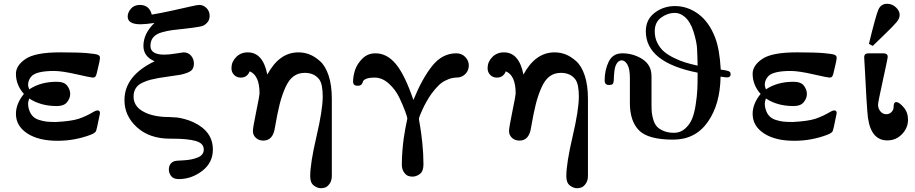

<svg xmlns="http://www.w3.org/2000/svg" viewBox="-20 -731 4823 1012"><path d="M64 -131Q64 -184 106 -236Q64 -283 64 -342Q64 -386 115 -420.5Q166 -455 296 -455H304Q393 -455 439 -451Q485 -447 496 -442Q507 -437 507 -427Q507 -413 490 -345Q487 -332 482.5 -327Q478 -322 469 -322Q460 -322 383 -339.5Q306 -357 265 -357Q176 -357 148 -331Q128 -311 128 -283Q128 -276 134 -260Q194 -300 279 -300Q319 -300 334.5 -279Q350 -258 350 -236Q350 -213 333.5 -192.5Q317 -172 280 -172Q194 -172 134 -212Q128 -194 128 -186Q128 -176 129 -170Q134 -142 147.5 -124.5Q161 -107 184 -99.5Q207 -92 226 -90Q245 -88 275 -88Q355 -92 395 -105Q434 -118 476 -143Q486 -149 495 -149Q507 -149 507 -134Q507 -133 492 -62Q488 -45 486.5 -41Q485 -37 478.5 -31.5Q472 -26 456 -20Q373 11 285 11H282Q183 11 123.5 -28Q64 -67 64 -131Z M636 -203Q636 -332 795 -408Q736 -433 736 -489Q736 -554 794 -610Q745 -603 721 -603Q653 -603 653 -644Q653 -665 670 -685Q687 -705 717 -705Q767 -705 780 -654Q828 -662 887 -675Q946 -688 983 -696.5Q1020 -705 1030 -705Q1052 -705 1068.5 -688.5Q1085 -672 1085 -647Q1085 -625 1071 -610.5Q1057 -596 1043 -593L1029 -590Q1003 -585 961 -580.5Q919 -576 890.5 -572.5Q862 -569 832.5 -560.5Q803 -552 788 -534.5Q773 -517 773 -489Q773 -443 846 -443Q872 -443 907 -449Q942 -455 947 -455Q972 -455 987 -437.5Q1002 -420 1002 -397Q1002 -378 994.5 -366.5Q987 -355 967 -347.5Q947 -340 931 -337Q915 -334 877 -329Q839 -324 817 -320Q790 -315 772.5 -310.5Q755 -306 731.5 -295.5Q708 -285 696 -266.5Q684 -248 684 -222Q684 -175 727.5 -147.5Q771 -120 842 -115Q848 -115 874.5 -114Q901 -113 914.5 -111.5Q928 -110 953 -103.5Q978 -97 1001 -86Q1102 -38 1102 57Q1102 127 1045.5 170Q989 213 922 213Q894 213 882 197Q870 181 870 164Q870 128 901 118Q905 116 948 114Q991 112 1022.5 99Q1054 86 1054 57Q1054 24 1011.5 12Q969 0 891 0H877Q768 0 702 -60Q636 -120 636 -203Z M1200 -372Q1200 -405 1224.5 -430Q1249 -455 1286 -455Q1366 -455 1389 -338Q1452 -455 1553 -455Q1583 -455 1610.5 -444.5Q1638 -434 1666.5 -409Q1695 -384 1712 -333Q1729 -282 1729 -210V195Q1729 221 1717.5 237Q1706 253 1694.5 257Q1683 261 1672 261Q1652 261 1633.5 246.5Q1615 232 1615 198Q1615 130 1648 -11Q1681 -152 1681 -222Q1681 -287 1663 -312Q1637 -347 1586 -347Q1552 -347 1527 -328.5Q1502 -310 1484 -269.5Q1466 -229 1454 -181.5Q1442 -134 1429 -58Q1419 10 1368 10Q1344 10 1328.5 -4.5Q1313 -19 1313 -40Q1313 -58 1330.5 -143Q1348 -228 1348 -238Q1348 -334 1296 -355Q1283 -322 1249 -322Q1228 -322 1214 -336Q1200 -350 1200 -372Z M1841 -301Q1841 -330 1851.5 -362Q1862 -394 1890 -422Q1918 -450 1959 -450Q2020 -450 2067 -393Q2114 -336 2159 -204Q2205 -317 2258 -383.5Q2311 -450 2385 -450Q2414 -450 2432.5 -430.5Q2451 -411 2451 -386Q2451 -362 2436 -344.5Q2421 -327 2398 -323L2380 -322Q2363 -320 2353.5 -317Q2344 -314 2326 -305.5Q2308 -297 2290 -279Q2272 -261 2253 -235Q2228 -199 2208 -156.5Q2188 -114 2188 -103Q2188 -102 2194 -68Q2200 -34 2206 23Q2212 80 2212 135Q2212 172 2193 186Q2174 200 2154 200Q2142 200 2131 196Q2120 192 2109 176.5Q2098 161 2098 136Q2098 101 2101 64Q2104 27 2108 -2Q2112 -31 2116.5 -54Q2121 -77 2124 -91Q2127 -105 2127 -106Q2127 -113 2115.5 -144.5Q2104 -176 2084.5 -217Q2065 -258 2030 -290Q1995 -322 1955 -322Q1925 -322 1910 -315.5Q1895 -309 1893 -300.5Q1891 -292 1885 -285.5Q1879 -279 1865 -279Q1841 -279 1841 -301Z M2550 -372Q2550 -405 2574.5 -430Q2599 -455 2636 -455Q2716 -455 2739 -338Q2802 -455 2903 -455Q2933 -455 2960.5 -444.5Q2988 -434 3016.5 -409Q3045 -384 3062 -333Q3079 -282 3079 -210V195Q3079 221 3067.5 237Q3056 253 3044.5 257Q3033 261 3022 261Q3002 261 2983.5 246.5Q2965 232 2965 198Q2965 130 2998 -11Q3031 -152 3031 -222Q3031 -287 3013 -312Q2987 -347 2936 -347Q2902 -347 2877 -328.5Q2852 -310 2834 -269.5Q2816 -229 2804 -181.5Q2792 -134 2779 -58Q2769 10 2718 10Q2694 10 2678.5 -4.5Q2663 -19 2663 -40Q2663 -58 2680.5 -143Q2698 -228 2698 -238Q2698 -334 2646 -355Q2633 -322 2599 -322Q2578 -322 2564 -336Q2550 -350 2550 -372Z M3167 -307Q3167 -362 3188.5 -406Q3210 -450 3260 -450Q3313 -450 3358.5 -424Q3404 -398 3412 -352Q3414 -342 3414 -322V-180Q3414 -156 3415.5 -139Q3417 -122 3423.5 -100Q3430 -78 3442 -64.5Q3454 -51 3477.5 -41Q3501 -31 3533 -31Q3566 -31 3590.5 -52.5Q3615 -74 3627.5 -104Q3640 -134 3647 -180Q3654 -226 3655.5 -259.5Q3657 -293 3657 -337V-348Q3384 -402 3384 -566Q3384 -628 3430.5 -663.5Q3477 -699 3538 -699Q3604 -699 3660.5 -657.5Q3717 -616 3749 -534Q3773 -472 3779 -364Q3821 -359 3827 -352Q3831 -348 3831 -340Q3831 -323 3813 -323Q3810 -323 3805.5 -323.5Q3801 -324 3793 -325Q3785 -326 3778 -327Q3776 -181 3710.5 -88Q3645 5 3528 5Q3397 5 3348.5 -43.5Q3300 -92 3300 -188V-320Q3300 -368 3287 -390.5Q3274 -413 3257 -413Q3248 -413 3240 -407Q3234 -402 3229.5 -394Q3225 -386 3222.5 -377.5Q3220 -369 3218.5 -356.5Q3217 -344 3216.5 -337Q3216 -330 3215.5 -319Q3215 -308 3215 -306Q3214 -293 3209 -288Q3204 -283 3190 -283Q3167 -283 3167 -307ZM3431 -566Q3431 -532 3445 -504.5Q3459 -477 3480 -459Q3501 -441 3533 -425.5Q3565 -410 3593 -401.5Q3621 -393 3657 -385Q3656 -441 3654 -476Q3652 -511 3635.5 -564Q3619 -617 3588 -643Q3564 -663 3537 -663H3536Q3499 -663 3465 -638.5Q3431 -614 3431 -566Z M3947 -131Q3947 -184 3989 -236Q3947 -283 3947 -342Q3947 -386 3998 -420.5Q4049 -455 4179 -455H4187Q4276 -455 4322 -451Q4368 -447 4379 -442Q4390 -437 4390 -427Q4390 -413 4373 -345Q4370 -332 4365.5 -327Q4361 -322 4352 -322Q4343 -322 4266 -339.5Q4189 -357 4148 -357Q4059 -357 4031 -331Q4011 -311 4011 -283Q4011 -276 4017 -260Q4077 -300 4162 -300Q4202 -300 4217.5 -279Q4233 -258 4233 -236Q4233 -213 4216.5 -192.5Q4200 -172 4163 -172Q4077 -172 4017 -212Q4011 -194 4011 -186Q4011 -176 4012 -170Q4017 -142 4030.5 -124.5Q4044 -107 4067 -99.5Q4090 -92 4109 -90Q4128 -88 4158 -88Q4238 -92 4278 -105Q4317 -118 4359 -143Q4369 -149 4378 -149Q4390 -149 4390 -134Q4390 -133 4375 -62Q4371 -45 4369.5 -41Q4368 -37 4361.5 -31.5Q4355 -26 4339 -20Q4256 11 4168 11H4165Q4066 11 4006.5 -28Q3947 -67 3947 -131Z M4535 -428Q4535 -441 4541 -445.5Q4547 -450 4560 -450H4635Q4659 -450 4659 -432Q4659 -423 4633.5 -307.5Q4608 -192 4608 -179Q4608 -159 4620.5 -144Q4633 -129 4652 -129Q4667 -129 4678.5 -140Q4690 -151 4690 -167Q4690 -193 4704 -193Q4719 -193 4742.5 -166Q4766 -139 4766 -100Q4766 -57 4734.5 -24Q4703 9 4657 9Q4572 9 4555 -109Q4552 -130 4547 -209.5Q4542 -289 4539 -358ZM4560 -500Q4596 -648 4609.5 -679.5Q4623 -711 4656 -711Q4682 -711 4702 -692.5Q4722 -674 4722 -652Q4722 -634 4706 -614.5Q4690 -595 4635 -542Q4601 -510 4580 -489Z"/></svg>

Font: CMU Serif
Style: Bold
Weight: 700
Version: Version 0.7.0